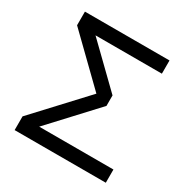

<svg xmlns="http://www.w3.org/2000/svg" viewBox="-158 -824 934 959"><g transform="rotate(30 309.0 -344.0)"><path d="M52.7 0V-79.1L315.4 -361.8L61 -609.4V-688H548.8V-611.8H166L389.6 -394.5V-334L150.4 -76.2H578.6V0Z"/></g></svg>

Font: Arial
Style: Regular
Weight: 400
Designer: Steve Matteson
Foundry: Ascender Corporation
Version: Version 2.00.3